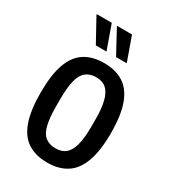

<svg xmlns="http://www.w3.org/2000/svg" viewBox="-180 -816 819 920"><g transform="rotate(30 229.0 -355.5)"><path d="M229 12Q165 12 121.5 -16Q78 -44 56.5 -105Q35 -166 35 -263Q35 -361 56.5 -421.5Q78 -482 121.5 -510Q165 -538 229 -538Q293 -538 336.5 -510Q380 -482 402 -421.5Q424 -361 424 -263Q424 -166 402 -105Q380 -44 336.5 -16Q293 12 229 12ZM229 -67Q264 -67 285 -84.5Q306 -102 316.5 -141Q327 -180 327 -243V-283Q327 -346 316.5 -385Q306 -424 285 -442Q264 -460 229 -460Q195 -460 173 -442Q151 -424 141.5 -385Q132 -346 132 -283V-243Q132 -180 141.5 -141Q151 -102 173 -84.5Q195 -67 229 -67ZM263 -591 193 -720V-723H275L322 -591ZM151 -591 80 -720 81 -723H163L210 -591Z"/></g></svg>

Font: Archivo Condensed Medium
Style: Regular
Weight: 500
Width: 3
Designer: Hector Gatti
Foundry: Omnibus-Type
Version: Version 2.001